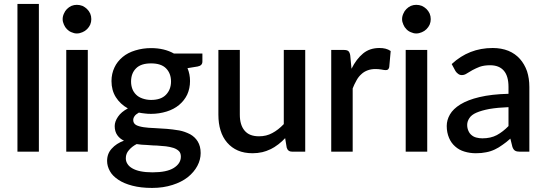

<svg xmlns="http://www.w3.org/2000/svg" viewBox="-20 -760 2732 962"><path d="M67.4 -740.2H174.8V0H67.4Z M312 -509.8H419.9V0H312ZM437.5 -664.1Q437.5 -649.9 432.1 -636.7Q426.3 -624 416 -613.8Q406.2 -604 393.1 -598.6Q378.9 -592.3 364.7 -592.3Q351.6 -592.3 337.9 -598.6Q325.2 -603.5 315.4 -613.8Q305.7 -623.5 300.3 -636.7Q293.9 -650.4 293.9 -664.1Q293.9 -678.2 300.3 -691.9Q305.7 -705.1 315.4 -714.8Q325.2 -724.6 337.9 -730.5Q351.1 -735.8 364.7 -735.8Q379.4 -735.8 393.1 -730.5Q406.7 -724.1 416 -714.8Q426.3 -704.6 432.1 -691.9Q437.5 -678.7 437.5 -664.1Z M736.8 -259.3Q786.6 -259.3 811.5 -285.2Q836.9 -311.5 836.9 -351.6Q836.9 -392.6 811.5 -418Q787.1 -442.4 736.8 -442.4Q686.5 -442.4 662.1 -418Q636.7 -393.1 636.7 -351.6Q636.7 -331.5 643.1 -314.5Q649.4 -297.9 662.1 -285.6Q674.3 -273.4 693.8 -266.6Q714.8 -259.3 736.8 -259.3ZM886.2 24.9Q886.2 7.3 877 -2.4Q866.7 -12.7 850.1 -18.6Q831.5 -24.4 811.5 -26.9Q782.7 -29.8 765.1 -30.8Q757.8 -30.8 749.5 -31.2Q741.2 -31.7 731 -32.5Q720.7 -33.2 714.8 -33.7Q689 -34.2 664.6 -38.1Q641.1 -25.9 626 -7.8Q610.4 9.3 610.4 32.7Q610.4 48.3 618.2 60.5Q626 73.7 642.1 83Q659.7 93.3 683.6 98.1Q709.5 103.5 744.1 103.5Q815.4 103.5 850.6 81.5Q886.2 59.1 886.2 24.9ZM851.6 -491.7H994.1V-451.7Q994.1 -431.2 970.2 -426.8L919.4 -418.5Q932.1 -388.7 932.1 -354Q932.1 -317.4 918 -286.1Q903.8 -256.3 877 -233.9Q851.1 -212.4 814.9 -201.2Q776.9 -189.5 736.8 -189.5Q718.8 -189.5 705.6 -191.4Q689.9 -192.9 675.8 -195.8Q660.2 -187 654.3 -178.2Q647.5 -168.5 647.5 -158.7Q647.5 -142.1 661.6 -133.8Q674.3 -126.5 700.2 -122.6Q723.6 -119.1 754.4 -118.2Q763.7 -118.2 816.4 -114.3Q842.3 -112.3 878.4 -106.4Q905.8 -101.1 932.6 -87.4Q957 -73.7 970.7 -51.3Q985.4 -27.3 985.4 6.8Q985.4 40 968.8 71.3Q952.1 102.5 921.4 127.4Q889.6 152.3 844.7 166.5Q798.3 181.6 742.2 181.6Q685.5 181.6 643.1 170.4Q600.1 159.2 572.8 140.6Q543 120.6 530.8 97.7Q516.6 72.3 516.6 46.4Q516.6 9.8 539.6 -15.1Q563 -41.5 601.1 -55.2Q580.6 -64.5 567.9 -82.5Q554.7 -101.1 554.7 -128.4Q554.7 -150.9 571.3 -175.3Q587.4 -199.2 620.6 -216.8Q582.5 -238.3 560.5 -272.9Q538.6 -307.6 538.6 -354Q538.6 -390.6 553.7 -422.4Q566.9 -451.2 594.7 -474.6Q620.6 -496.1 657.7 -507.3Q695.8 -519 736.8 -519Q803.2 -519 851.6 -491.7Z M1401.9 -509.8H1509.3V0H1444.3Q1422.4 0 1416.5 -20.5L1408.7 -67.9Q1395 -52.7 1375 -37.1Q1353 -20.5 1337.4 -13.2Q1312.5 -1.5 1294.4 2.4Q1270 7.8 1245.6 7.8Q1203.6 7.8 1171.9 -5.9Q1140.6 -19.5 1118.2 -45.4Q1095.7 -71.3 1085 -106.9Q1074.2 -141.1 1074.2 -185.5V-509.8H1181.6V-185.5Q1181.6 -133.8 1205.6 -105.5Q1229 -77.1 1277.8 -77.1Q1314.9 -77.1 1344.2 -93.3Q1374 -108.9 1401.9 -138.2Z M1734.9 -481.9 1741.2 -415.5Q1765.1 -463.9 1799.3 -492.2Q1832.5 -519.5 1880.9 -519.5Q1898.4 -519.5 1911.6 -516.1Q1925.3 -512.7 1937.5 -504.4L1930.2 -423.3Q1927.7 -415 1924.3 -412.1Q1920.4 -408.7 1912.6 -408.7Q1905.3 -408.7 1891.1 -411.6Q1875.5 -414.1 1861.8 -414.1Q1839.4 -414.1 1822.3 -407.7Q1803.7 -400.9 1791 -388.7Q1776.4 -376 1766.6 -357.9Q1753.9 -335.4 1747.1 -316.9V0H1639.6V-509.8H1702.1Q1718.8 -509.8 1725.6 -503.9Q1732.9 -496.6 1734.9 -481.9Z M2012.7 -509.8H2120.6V0H2012.7ZM2138.2 -664.1Q2138.2 -649.9 2132.8 -636.7Q2127 -624 2116.7 -613.8Q2106.9 -604 2093.8 -598.6Q2079.6 -592.3 2065.4 -592.3Q2052.2 -592.3 2038.6 -598.6Q2025.9 -603.5 2016.1 -613.8Q2006.3 -623.5 2001 -636.7Q1994.6 -650.4 1994.6 -664.1Q1994.6 -678.2 2001 -691.9Q2006.3 -705.1 2016.1 -714.8Q2025.9 -724.6 2038.6 -730.5Q2051.8 -735.8 2065.4 -735.8Q2080.1 -735.8 2093.8 -730.5Q2107.4 -724.1 2116.7 -714.8Q2127 -704.6 2132.8 -691.9Q2138.2 -678.7 2138.2 -664.1Z M2527.8 -128.4V-223.1Q2474.6 -221.2 2431.2 -213.9Q2392.6 -206.5 2366.7 -195.3Q2342.3 -184.6 2332 -168.5Q2320.8 -151.9 2320.8 -134.3Q2320.8 -117.7 2327.1 -104Q2332.5 -91.3 2342.8 -83Q2353 -74.2 2366.7 -70.8Q2380.9 -66.9 2397 -66.9Q2438.5 -66.9 2469.2 -83Q2500.5 -100.1 2527.8 -128.4ZM2262.2 -403.8 2243.2 -439Q2329.6 -519.5 2448.7 -519.5Q2492.2 -519.5 2527.3 -505.4Q2561.5 -491.2 2585 -464.8Q2607.9 -439 2620.6 -403.3Q2632.3 -367.2 2632.3 -324.2V0H2584.5Q2568.8 0 2561 -4.9Q2552.7 -9.3 2547.4 -23.9L2537.1 -65.4Q2516.6 -46.9 2498.5 -34.7Q2478.5 -20 2459.5 -11.2Q2438 -1 2416 2.9Q2393.6 7.8 2364.3 7.8Q2334.5 7.8 2307.1 -0.5Q2280.3 -8.3 2260.3 -26.4Q2240.7 -43.5 2230 -68.8Q2218.3 -96.2 2218.3 -128.9Q2218.3 -158.7 2234.4 -186.5Q2250.5 -214.4 2286.6 -236.8Q2324.2 -259.8 2381.8 -273.4Q2443.4 -288.1 2527.8 -290V-324.2Q2527.8 -378.9 2504.4 -405.8Q2481 -433.1 2435.5 -433.1Q2405.8 -433.1 2383.3 -425.3Q2364.7 -418 2347.2 -408.7Q2337.4 -403.3 2319.3 -392.1Q2307.1 -383.8 2293.9 -383.8Q2283.2 -383.8 2275.4 -390.1Q2268.1 -395 2262.2 -403.8Z"/></svg>

Font: Lato-SemiBold
Style: Regular
Weight: 500
Designer: Lukasz Dziedzic with Adam Twardoch and Botio Nikoltchev
Foundry: tyPoland Lukasz Dziedzic
Version: ""